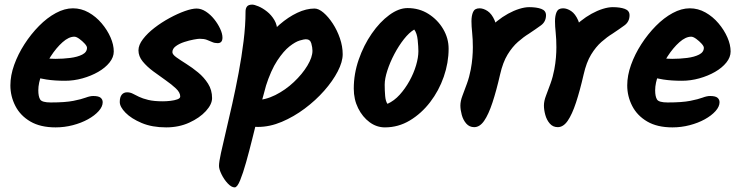

<svg xmlns="http://www.w3.org/2000/svg" viewBox="-20 -564 3201 832"><path d="M296 -528Q332 -528 364 -510Q396 -492 420.5 -463Q445 -434 459 -402Q473 -370 473 -341Q473 -316 454.5 -293Q436 -270 405.5 -252.5Q375 -235 337.5 -224.5Q300 -214 262 -214Q216 -214 181 -219.5Q146 -225 125 -232L136 -318Q150 -315 174.5 -312Q199 -309 220 -309Q253 -309 284.5 -313Q316 -317 336.5 -327.5Q357 -338 357 -357Q357 -364 347 -375Q337 -386 324 -395.5Q311 -405 302 -405Q278 -405 251 -381Q224 -357 200 -320Q176 -283 161 -243.5Q146 -204 146 -173Q146 -146 154 -133Q162 -120 200 -120Q263 -120 298 -127Q333 -134 351.5 -141Q370 -148 384 -148Q407 -148 416 -140.5Q425 -133 425 -121Q425 -102 407.5 -82.5Q390 -63 361 -47Q332 -31 295.5 -21.5Q259 -12 221 -12Q155 -12 111.5 -37.5Q68 -63 46.5 -105Q25 -147 25 -194Q25 -237 41.5 -283Q58 -329 86 -372.5Q114 -416 149 -451.5Q184 -487 222 -507.5Q260 -528 296 -528Z M944 -401Q944 -377 923 -377Q910 -377 899 -382Q888 -387 876 -391.5Q864 -396 845 -396Q838 -396 819 -392.5Q800 -389 778.5 -382Q757 -375 742 -364Q727 -353 727 -338Q727 -328 744.5 -315.5Q762 -303 787.5 -287Q813 -271 838.5 -250Q864 -229 881.5 -201.5Q899 -174 899 -139Q899 -112 872 -82.5Q845 -53 800 -32.5Q755 -12 700 -12Q639 -12 594 -31Q549 -50 524 -75.5Q499 -101 499 -122Q499 -143 507.5 -153.5Q516 -164 531 -164Q544 -164 555.5 -158Q567 -152 582.5 -144.5Q598 -137 622.5 -131Q647 -125 686 -125Q701 -125 718.5 -127Q736 -129 748.5 -133.5Q761 -138 761 -146Q761 -163 742.5 -180.5Q724 -198 697.5 -216.5Q671 -235 644 -255Q617 -275 598.5 -297.5Q580 -320 580 -346Q580 -369 599.5 -394.5Q619 -420 649.5 -443.5Q680 -467 715 -486Q750 -505 781 -516Q812 -527 832 -527Q852 -527 872 -514Q892 -501 908 -481Q924 -461 934 -439.5Q944 -418 944 -401Z M1182 -425Q1182 -399 1172.5 -353Q1163 -307 1149 -253Q1135 -199 1121 -149.5Q1107 -100 1099 -66Q1087 -18 1073.5 36.5Q1060 91 1046.5 139Q1033 187 1020.5 217.5Q1008 248 997 248Q983 248 967 231Q951 214 940 191.5Q929 169 929 155Q929 138 937.5 99Q946 60 959 5.5Q972 -49 986.5 -114Q1001 -179 1014 -248Q1027 -317 1035.5 -385.5Q1044 -454 1044 -514Q1044 -528 1050.5 -536Q1057 -544 1073 -544Q1082 -544 1100 -536.5Q1118 -529 1137 -514Q1156 -499 1169 -477Q1182 -455 1182 -425ZM1465 -329Q1465 -296 1443.5 -254.5Q1422 -213 1385 -171Q1348 -129 1300.5 -93.5Q1253 -58 1201 -36Q1149 -14 1098 -14Q1050 -14 1022.5 -39.5Q995 -65 995 -101Q995 -120 1004 -127Q1013 -134 1027 -134Q1039 -134 1053.5 -132Q1068 -130 1085 -130Q1129 -130 1173 -152Q1217 -174 1253.5 -208.5Q1290 -243 1312 -279.5Q1334 -316 1334 -344Q1334 -358 1329 -376Q1324 -394 1305 -394Q1298 -394 1279 -388.5Q1260 -383 1234.5 -363Q1209 -343 1181.5 -301.5Q1154 -260 1131 -188L1081 -298Q1097 -344 1126 -385Q1155 -426 1192 -458Q1229 -490 1268 -508.5Q1307 -527 1343 -527Q1361 -527 1382 -509Q1403 -491 1422 -462Q1441 -433 1453 -398Q1465 -363 1465 -329Z M1924 -353Q1924 -292 1903 -231.5Q1882 -171 1844 -121.5Q1806 -72 1756 -42Q1706 -12 1648 -12Q1612 -12 1581.5 -34.5Q1551 -57 1532 -95Q1513 -133 1513 -180Q1513 -244 1534.5 -306Q1556 -368 1591 -418.5Q1626 -469 1667 -499Q1708 -529 1746 -529Q1797 -529 1837 -503.5Q1877 -478 1900.5 -438Q1924 -398 1924 -353ZM1775 -436Q1753 -423 1730.5 -394.5Q1708 -366 1689 -330Q1670 -294 1658.5 -258.5Q1647 -223 1647 -197Q1647 -172 1649 -148.5Q1651 -125 1659 -114Q1688 -127 1712 -153.5Q1736 -180 1754.5 -213.5Q1773 -247 1783 -281Q1793 -315 1793 -342Q1793 -361 1790 -390.5Q1787 -420 1775 -436Z M2136 -398Q2136 -373 2131 -343.5Q2126 -314 2116 -285L2093 -431Q2111 -454 2134 -472.5Q2157 -491 2181.5 -504.5Q2206 -518 2230 -525.5Q2254 -533 2273 -533Q2305 -533 2325.5 -525.5Q2346 -518 2346 -498Q2346 -470 2324 -454Q2302 -438 2272 -418Q2249 -404 2224.5 -382.5Q2200 -361 2179.5 -327.5Q2159 -294 2147 -241Q2131 -171 2114 -119.5Q2097 -68 2078 -40.5Q2059 -13 2035 -13Q2014 -13 2000.5 -28.5Q1987 -44 1981 -66Q1975 -88 1975 -107Q1975 -126 1984 -149.5Q1993 -173 2003.5 -202Q2014 -231 2020 -263Q2025 -290 2027 -314Q2029 -338 2029 -359Q2029 -394 2026 -422.5Q2023 -451 2023 -472Q2023 -496 2030 -512Q2037 -528 2058 -528Q2075 -528 2093 -516Q2111 -504 2123.5 -475.5Q2136 -447 2136 -398Z M2498 -398Q2498 -373 2493 -343.5Q2488 -314 2478 -285L2455 -431Q2473 -454 2496 -472.5Q2519 -491 2543.5 -504.5Q2568 -518 2592 -525.5Q2616 -533 2635 -533Q2667 -533 2687.5 -525.5Q2708 -518 2708 -498Q2708 -470 2686 -454Q2664 -438 2634 -418Q2611 -404 2586.5 -382.5Q2562 -361 2541.5 -327.5Q2521 -294 2509 -241Q2493 -171 2476 -119.5Q2459 -68 2440 -40.5Q2421 -13 2397 -13Q2376 -13 2362.5 -28.5Q2349 -44 2343 -66Q2337 -88 2337 -107Q2337 -126 2346 -149.5Q2355 -173 2365.5 -202Q2376 -231 2382 -263Q2387 -290 2389 -314Q2391 -338 2391 -359Q2391 -394 2388 -422.5Q2385 -451 2385 -472Q2385 -496 2392 -512Q2399 -528 2420 -528Q2437 -528 2455 -516Q2473 -504 2485.5 -475.5Q2498 -447 2498 -398Z M2969 -528Q3005 -528 3037 -510Q3069 -492 3093.5 -463Q3118 -434 3132 -402Q3146 -370 3146 -341Q3146 -316 3127.5 -293Q3109 -270 3078.5 -252.5Q3048 -235 3010.5 -224.5Q2973 -214 2935 -214Q2889 -214 2854 -219.5Q2819 -225 2798 -232L2809 -318Q2823 -315 2847.5 -312Q2872 -309 2893 -309Q2926 -309 2957.5 -313Q2989 -317 3009.5 -327.5Q3030 -338 3030 -357Q3030 -364 3020 -375Q3010 -386 2997 -395.5Q2984 -405 2975 -405Q2951 -405 2924 -381Q2897 -357 2873 -320Q2849 -283 2834 -243.5Q2819 -204 2819 -173Q2819 -146 2827 -133Q2835 -120 2873 -120Q2936 -120 2971 -127Q3006 -134 3024.5 -141Q3043 -148 3057 -148Q3080 -148 3089 -140.5Q3098 -133 3098 -121Q3098 -102 3080.5 -82.5Q3063 -63 3034 -47Q3005 -31 2968.5 -21.5Q2932 -12 2894 -12Q2828 -12 2784.5 -37.5Q2741 -63 2719.5 -105Q2698 -147 2698 -194Q2698 -237 2714.5 -283Q2731 -329 2759 -372.5Q2787 -416 2822 -451.5Q2857 -487 2895 -507.5Q2933 -528 2969 -528Z"/></svg>

Font: Kalam Variable Light
Style: Regular
Weight: 300
Designer: Lipi Raval, Jonny Pinhorn
Foundry: Indian Type Foundry
Version: Version 3.000